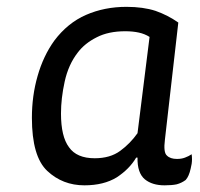

<svg xmlns="http://www.w3.org/2000/svg" viewBox="-20 -522 584 561"><path d="M501 -456.1Q470.7 -477.5 434.6 -490.2Q398.4 -502 349.6 -502Q285.2 -502 231.4 -478.5Q177.7 -455.1 138.7 -403.3Q106.4 -358.4 89.8 -299.8Q73.2 -242.2 73.2 -177.7Q73.2 -64.5 118.2 -22.5Q163.1 19.5 226.6 19.5Q283.2 19.5 321.3 -3.9Q358.4 -28.3 377.9 -61.5Q378.9 -61.5 381.8 -61.5Q380.9 -16.6 403.3 2Q424.8 19.5 460.9 19.5Q482.4 19.5 496.1 16.6Q510.7 12.7 522.5 3.9Q532.2 -6.8 537.1 -29.3Q541 -43.9 541 -56.6Q541 -64.5 540 -71.3Q531.2 -65.4 520.5 -61.5Q510.7 -57.6 497.1 -57.6Q477.5 -57.6 467.8 -67.4Q457 -76.2 461.9 -114.3Q474.6 -227.5 501 -456.1ZM381.8 -132.8Q360.4 -102.5 331.1 -81.1Q301.8 -59.6 256.8 -59.6Q204.1 -59.6 181.6 -91.8Q158.2 -123 158.2 -190.4Q158.2 -234.4 168.9 -283.2Q179.7 -333 207 -368.2Q227.5 -395.5 262.7 -413.1Q296.9 -430.7 345.7 -430.7Q368.2 -430.7 385.7 -426.8Q403.3 -422.9 417 -414.1Q405.3 -320.3 381.8 -132.8Z"/></svg>

Font: cl
Style: Italic
Weight: 400
Designer: Mitja Miklavcic
Version: Version 7.504; 2011; Build 1022